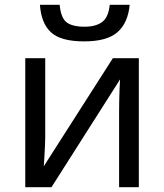

<svg xmlns="http://www.w3.org/2000/svg" viewBox="-20 -778 683 798"><path d="M168 -536V-209Q168 -197 167 -173Q166 -149 164.5 -125Q163 -101 162 -87L449 -536H557V0H475V-316Q475 -332 475.5 -358Q476 -384 477 -409.5Q478 -435 479 -448L194 0H85V-536ZM519 -758Q512 -683 468.5 -644.5Q425 -606 330 -606Q232 -606 191.5 -644Q151 -682 146 -758H228Q233 -704 256.5 -685.5Q280 -667 332 -667Q378 -667 404.5 -686.5Q431 -706 436 -758Z"/></svg>

Font: Noto IKEA Latin
Style: Regular
Weight: 400
Designer: Monotype Design Team
Foundry: Monotype Imaging Inc.
Version: Version 1.0